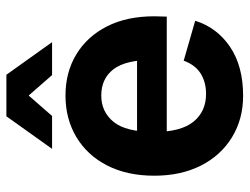

<svg xmlns="http://www.w3.org/2000/svg" viewBox="-110 -658 781 601"><g transform="rotate(-90 280.5 -357.5)"><path d="M281 13Q208 13 151 -22Q94 -57 62.5 -119.5Q31 -182 31 -265Q31 -350 63 -412.5Q95 -475 152 -509Q209 -543 282 -543Q355 -543 411 -509Q467 -475 498.5 -413Q530 -351 530 -265Q530 -255 529.5 -246Q529 -237 529 -226H114V-319H431L394 -265Q394 -354 364.5 -392.5Q335 -431 282 -431Q231 -431 199.5 -392.5Q168 -354 168 -265Q168 -182 200 -142.5Q232 -103 287 -103Q324 -103 351 -120Q378 -137 391 -173L516 -137Q495 -69 434.5 -28Q374 13 281 13ZM346 -585 221 -728H347L449 -585ZM115 -585 217 -728H343L218 -585Z"/></g></svg>

Font: Radio Canada Big SemiBold
Style: Regular
Weight: 600
Designer: Étienne Aubert Bonn
Foundry: Coppers and Brasses
Version: Version 1.001